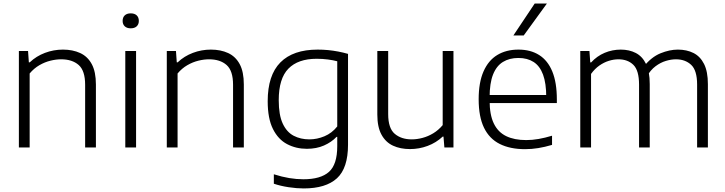

<svg xmlns="http://www.w3.org/2000/svg" viewBox="-20 -828 4073 1078"><path d="M86 0V-541.5H137.5L142 -478H147Q184 -513 232.5 -531.2Q281 -549.5 333.5 -549.5Q388.5 -549.5 430.2 -530.2Q472 -511 495.2 -468Q518.5 -425 518.5 -353.5V0H458V-352Q458 -431 421.8 -463Q385.5 -495 323 -495Q294.5 -495 263 -487.2Q231.5 -479.5 201.2 -462Q171 -444.5 146.5 -415.5V0Z M683.5 0V-541.5H744V0ZM714 -669Q692.5 -669 680.5 -680.2Q668.5 -691.5 668.5 -710.5Q668.5 -730.5 680.5 -741.8Q692.5 -753 714 -753Q735.5 -753 747.5 -741.8Q759.5 -730.5 759.5 -710.5Q759.5 -691.5 747.5 -680.2Q735.5 -669 714 -669Z M916.5 0V-541.5H968L972.5 -478H977.5Q1014.5 -513 1063 -531.2Q1111.5 -549.5 1164 -549.5Q1219 -549.5 1260.8 -530.2Q1302.5 -511 1325.8 -468Q1349 -425 1349 -353.5V0H1288.5V-352Q1288.5 -431 1252.2 -463Q1216 -495 1153.5 -495Q1125 -495 1093.5 -487.2Q1062 -479.5 1031.8 -462Q1001.5 -444.5 977 -415.5V0Z M1685 230Q1646.5 230 1601.2 223.2Q1556 216.5 1517.5 203.5V150.5Q1563 165 1604 171.8Q1645 178.5 1683 178.5Q1780.5 178.5 1827 137Q1873.5 95.5 1873.5 -7V-59.5H1869.5Q1841 -29.5 1798.8 -11Q1756.5 7.5 1703 7.5Q1642 7.5 1592 -18.8Q1542 -45 1512.5 -103.8Q1483 -162.5 1483 -259.5Q1483 -405.5 1554.2 -477.5Q1625.5 -549.5 1763.5 -549.5Q1792.5 -549.5 1821.8 -546.8Q1851 -544 1879.5 -538.5Q1908 -533 1934 -525.5V-15.5Q1934 116 1871.8 173Q1809.5 230 1685 230ZM1717 -45.5Q1760 -45.5 1801.8 -63Q1843.5 -80.5 1873.5 -118V-484Q1851 -490 1821.2 -494Q1791.5 -498 1758 -498Q1653.5 -498 1599.2 -442.5Q1545 -387 1545 -265.5Q1545 -182 1567.5 -134Q1590 -86 1628.8 -65.8Q1667.5 -45.5 1717 -45.5Z M2282 9Q2228 9 2186.8 -10Q2145.5 -29 2122 -71.8Q2098.5 -114.5 2098.5 -185V-541.5H2159.5V-187.5Q2159.5 -108 2196.2 -76.8Q2233 -45.5 2291.5 -45.5Q2321 -45.5 2352.2 -53.8Q2383.5 -62 2412.8 -79.8Q2442 -97.5 2465.5 -125.5V-541.5H2526V0H2475L2470 -61H2465.5Q2428.5 -26.5 2381 -8.8Q2333.5 9 2282 9Z M2928 9.5Q2844 9.5 2785.8 -19.8Q2727.5 -49 2697.5 -110.8Q2667.5 -172.5 2667.5 -270.5Q2667.5 -365 2694.8 -427Q2722 -489 2772 -519.2Q2822 -549.5 2891 -549.5Q2959 -549.5 3007.2 -519Q3055.5 -488.5 3081 -426.5Q3106.5 -364.5 3106.5 -269.5V-249.5H2695V-294.5H3065.5L3047 -281.5Q3047 -360.5 3029 -409Q3011 -457.5 2976 -480Q2941 -502.5 2890.5 -502.5Q2840 -502.5 2803.8 -480.2Q2767.5 -458 2748.2 -409.5Q2729 -361 2729 -281.5V-263.5Q2729 -183.5 2752.5 -134.8Q2776 -86 2821.8 -63.8Q2867.5 -41.5 2934.5 -41.5Q2968.5 -41.5 3004.2 -47.8Q3040 -54 3079.5 -66V-14.5Q3039 -2.5 3002 3.5Q2965 9.5 2928 9.5ZM2862.5 -629 2982 -808H3050.5L2920.5 -629Z M3238 0V-541.5H3289.5L3294 -477.5H3299Q3332 -513.5 3375 -531.5Q3418 -549.5 3465.5 -549.5Q3513 -549.5 3549.8 -530.5Q3586.5 -511.5 3607.2 -469Q3628 -426.5 3628 -356V0H3568V-353Q3568 -432.5 3536.2 -463.8Q3504.5 -495 3452 -495Q3426 -495 3398.5 -486.5Q3371 -478 3345.2 -460Q3319.5 -442 3298.5 -413V0ZM3894 0V-353Q3894 -432.5 3860.8 -463.8Q3827.5 -495 3775 -495Q3748.5 -495 3718.5 -486Q3688.5 -477 3660.5 -456Q3632.5 -435 3611.5 -398.5L3594.5 -454.5Q3637.5 -508 3688.5 -528.8Q3739.5 -549.5 3786 -549.5Q3835.5 -549.5 3873.5 -530.5Q3911.5 -511.5 3933 -468.8Q3954.5 -426 3954.5 -355.5V0Z"/></svg>

Font: Encode Sans SemiExpanded Light
Style: Regular
Weight: 300
Width: 6
Designer: Multiple Designers
Foundry: Impallari Type
Version: Version 3.002